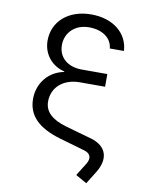

<svg xmlns="http://www.w3.org/2000/svg" viewBox="-98 -808 797 1057"><g transform="rotate(10 300.0 -280.0)"><path d="M326 -668C403 -668 453 -629 458 -573H537C532 -670 450 -740 326 -740C199 -740 113 -664 113 -557C113 -481 162 -422 233 -405V-402C148 -386 90 -315 90 -227C90 -135 149 -74 275 -37L417 4C454 15 461 41 442 73L397 145L459 180L502 111C553 29 533 -40 442 -67L297 -108C213 -132 174 -171 174 -227C174 -307 237 -361 328 -361H469V-432H326C248 -432 195 -476 195 -546C195 -616 248 -668 326 -668Z"/></g></svg>

Font: JetBrains Mono Light
Style: Regular
Weight: 336
Monospace: yes
Designer: Philipp Nurullin, Konstantin Bulenkov
Foundry: JetBrains
Version: Version 2.305